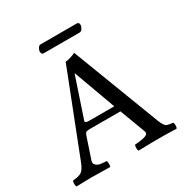

<svg xmlns="http://www.w3.org/2000/svg" viewBox="-173 -891 987 1029"><g transform="rotate(-30 320.0 -376.0)"><path d="M434.1 -704.1H210Q196.8 -704.1 196.8 -722.2Q196.8 -731.9 203.9 -742.9Q210.9 -753.9 219.2 -753.9H443.8Q458 -753.9 458 -736.8Q458 -727.1 450.4 -715.6Q442.9 -704.1 434.1 -704.1ZM243.2 -269H396L301.8 -526.9H299.8L217.8 -282.2Q215.8 -275.4 220.9 -272.2Q226.1 -269 243.2 -269ZM145 -79.1Q139.2 -61 150.1 -51Q161.1 -41 175 -38.6Q189 -36.1 213.9 -35.2Q217.8 -30.3 217.8 -16.1Q217.8 -2 213.9 2Q139.6 0 96.2 0Q63 0 6.8 2Q2 -2 2 -15.9Q2 -29.8 6.8 -35.2Q43 -37.1 60.1 -48.6Q77.1 -60.1 92.8 -101.1L290 -606Q299.8 -606 320.8 -612.1Q341.8 -618.2 353 -625L559.1 -85.9Q572.3 -52.7 583.3 -44.9Q594.2 -37.1 625 -35.2Q629.9 -30.3 629.9 -16.1Q629.9 -2 625 2Q565.9 0 521 0Q463.9 0 390.1 2Q386.2 -2 386.2 -15.9Q386.2 -29.8 390.1 -35.2Q434.1 -38.1 455.6 -45.7Q477.1 -53.2 470.2 -71.8L411.1 -229H225.1Q207 -229 200.4 -226.1Q193.8 -223.1 189.9 -212.9Z"/></g></svg>

Font: Linux Libertine Mono
Style: Mono
Weight: 400
Designer: Philipp H. Poll
Foundry: Philipp H. Poll
Version: Version 5.1.7 ; ttfautohint (v0.9)